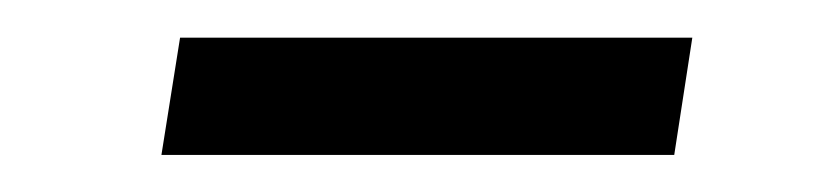

<svg xmlns="http://www.w3.org/2000/svg" viewBox="-20 -345 448 103"><path d="M351.4 -324.8 341.7 -261.9H66.6L76.6 -324.8Z"/></svg>

Font: Bitter Thin
Style: Italic
Weight: 100
Italic angle: -9°
Designer: Sol Matas, and Bitter project Authors
Foundry: Sol Matas
Version: Version 2.002